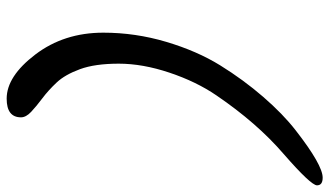

<svg xmlns="http://www.w3.org/2000/svg" viewBox="-258 -675 988 576"><g transform="rotate(-90 236.0 -387.0)"><path d="M426 -571Q426 -475 398.5 -382.5Q371 -290 328 -220.5Q285 -151 233.5 -91.5Q182 -32 133 6Q29 87 -9 87Q-32 87 -32 70Q-32 52 62 -30Q155 -110 238 -232Q279 -292 306 -372.5Q333 -453 333 -524.5Q333 -596 316.5 -641Q300 -686 276.5 -711Q253 -736 229 -754Q205 -772 188.5 -787.5Q172 -803 172 -818Q172 -861 228 -861Q295 -861 360.5 -775Q426 -689 426 -571Z"/></g></svg>

Font: Kalam
Style: Regular
Weight: 400
Designer: Lipi Raval (Devanagari and Latin), Jonny Pinhorn (Latin)
Foundry: Indian Type Foundry
Version: Version 2.001;PS 1.0;hotconv 1.0.79;makeotf.lib2.5.61930; tt